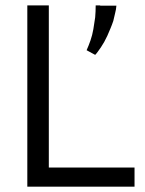

<svg xmlns="http://www.w3.org/2000/svg" viewBox="-20 -704 545 724"><path d="M487.3 -72.3Q406.2 -72.3 164.1 -72.3Q164.1 -224.6 164.1 -683.6Q143.6 -683.6 83 -683.6Q83 -512.7 83 0Q183.6 0 487.3 0Q487.3 -17.6 487.3 -72.3ZM340.8 -683.6Q340.8 -661.1 338.9 -638.7Q335.9 -616.2 332 -593.8Q328.1 -571.3 321.3 -551.8Q314.5 -532.2 306.6 -514.6Q317.4 -508.8 338.9 -497.1Q343.8 -502 348.6 -508.8Q353.5 -515.6 360.4 -525.4Q366.2 -535.2 373 -545.9Q378.9 -556.6 384.8 -569.3Q390.6 -583 396.5 -596.7Q402.3 -610.4 407.2 -625Q411.1 -639.6 414.1 -654.3Q418 -668.9 418.9 -682.6Q416 -682.6 409.2 -682.6Q409.2 -682.6 408.2 -682.6Q408.2 -682.6 408.2 -682.6Q408.2 -682.6 407.2 -682.6Q407.2 -682.6 406.2 -682.6Q406.2 -682.6 405.3 -682.6Q405.3 -682.6 404.3 -682.6Q404.3 -682.6 402.3 -682.6Q402.3 -682.6 401.4 -682.6Q401.4 -682.6 400.4 -682.6Q400.4 -682.6 399.4 -682.6Q399.4 -682.6 399.4 -682.6Q399.4 -682.6 398.4 -682.6Q398.4 -682.6 396.5 -682.6Q396.5 -682.6 395.5 -682.6Q395.5 -682.6 394.5 -682.6Q394.5 -682.6 394.5 -682.6Q394.5 -682.6 393.6 -682.6Q393.6 -682.6 391.6 -682.6Q391.6 -682.6 390.6 -682.6Q390.6 -682.6 390.6 -682.6Q390.6 -682.6 389.6 -682.6Q388.7 -682.6 387.7 -682.6Q387.7 -682.6 386.7 -682.6Q386.7 -682.6 386.7 -682.6Q386.7 -682.6 384.8 -682.6Q384.8 -682.6 383.8 -682.6Q383.8 -682.6 382.8 -682.6Q382.8 -682.6 381.8 -682.6Q381.8 -682.6 381.8 -682.6Q380.9 -682.6 379.9 -682.6Q379.9 -682.6 379.9 -682.6Q378.9 -682.6 377.9 -682.6Q377.9 -682.6 377.9 -682.6Q377.9 -682.6 376 -682.6Q376 -682.6 376 -682.6Q376 -682.6 374 -682.6Q374 -682.6 373 -682.6Q373 -682.6 372.1 -682.6Q372.1 -682.6 371.1 -682.6Q371.1 -682.6 371.1 -682.6Q371.1 -682.6 369.1 -682.6Q369.1 -682.6 368.2 -682.6Q368.2 -682.6 368.2 -682.6Q368.2 -682.6 366.2 -682.6Q366.2 -682.6 365.2 -682.6Q365.2 -682.6 365.2 -682.6Q365.2 -682.6 364.3 -682.6Q364.3 -682.6 363.3 -682.6Q363.3 -682.6 362.3 -682.6Q362.3 -682.6 361.3 -682.6Q361.3 -682.6 360.4 -682.6Q360.4 -682.6 359.4 -682.6Q359.4 -682.6 358.4 -682.6Q358.4 -682.6 357.4 -683.6Q357.4 -683.6 356.4 -683.6Q356.4 -683.6 355.5 -683.6Q355.5 -683.6 354.5 -683.6Q354.5 -683.6 352.5 -683.6Q352.5 -683.6 351.6 -683.6Q351.6 -683.6 350.6 -683.6Q350.6 -683.6 349.6 -683.6Q349.6 -683.6 348.6 -683.6Q348.6 -683.6 347.7 -683.6Q347.7 -683.6 346.7 -683.6Q346.7 -683.6 345.7 -683.6Q344.7 -683.6 343.8 -683.6Q343.8 -683.6 342.8 -683.6Q342.8 -683.6 341.8 -683.6Q341.8 -683.6 340.8 -683.6Z"/></svg>

Font: Aptus Gothic JP
Style: Medium
Weight: 400
Designer: Fuminori Ogawa / Motoya
Version: Version 1